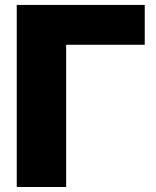

<svg xmlns="http://www.w3.org/2000/svg" viewBox="-20 -747 625 767"><path d="M558.2 -727.3V-568.2H244.3V0H46.9V-727.3Z"/></svg>

Font: Inter UI Black
Style: Regular
Weight: 900
Designer: Rasmus Andersson
Foundry: rsms
Version: 3.2;8d6f07862